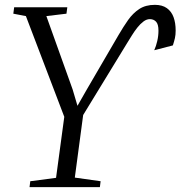

<svg xmlns="http://www.w3.org/2000/svg" viewBox="-20 -773 746 793"><path d="M102 0 105 -24.5 211.5 -38.5 245.5 -290.5 87 -706.5 35 -716.5 38.5 -743H258L254.5 -716.5L171.5 -706.5L280 -403.5L300 -336L338 -402.5L470 -629Q489.5 -662.5 509.2 -690.5Q529 -718.5 555.2 -735.8Q581.5 -753 619.5 -753Q650 -753 669 -739.5Q688 -726 696.8 -702.2Q705.5 -678.5 705.5 -647Q705.5 -629 702.5 -615.8Q699.5 -602.5 694 -585.5L617 -565.5Q624.5 -582 629.5 -603.5Q634.5 -625 634.5 -646.5Q634.5 -673 624.5 -683.5Q614.5 -694 599 -694Q585.5 -694 572.5 -684.2Q559.5 -674.5 547.2 -659Q535 -643.5 524.5 -626.5Q514 -609.5 505 -595L323.5 -298L289 -39.5L395.5 -24.5L392.5 0Z"/></svg>

Font: Merriweather 96pt Light
Style: Italic
Weight: 300
Italic angle: -7.8°
Version: Version 2.101